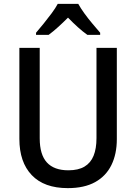

<svg xmlns="http://www.w3.org/2000/svg" viewBox="-20 -961 703 991"><path d="M583 -243Q583 -166 555 -109Q527 -52 471 -21Q415 10 330 10Q208 10 144 -57Q80 -124 80 -244V-714H185V-247Q185 -163 222 -122.5Q259 -82 333 -82Q384 -82 416 -101Q448 -120 463 -157Q478 -194 478 -248V-714H583ZM384 -941Q396 -919 415.5 -892Q435 -865 457 -839Q479 -813 497 -792V-781H431Q407 -798 381.5 -821Q356 -844 331 -870Q305 -844 279.5 -821Q254 -798 231 -781H166V-792Q184 -813 205.5 -839.5Q227 -866 247 -893Q267 -920 278 -941Z"/></svg>

Font: Noto Sans Hebrew SemiCondensed Medium
Style: Regular
Weight: 500
Width: 4
Designer: Monotype Design Team
Foundry: Monotype Imaging Inc.
Version: Version 2.003